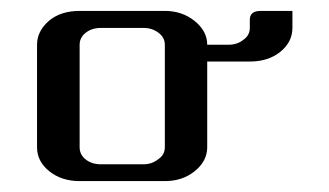

<svg xmlns="http://www.w3.org/2000/svg" viewBox="-20 -332 604 352"><path d="M47.9 -62V-250Q47.9 -274.9 69.8 -293.9Q91.3 -312 126 -312H282.2Q314 -312 336.9 -293.5Q359.9 -274.9 359.9 -250H398.9Q415 -250 425.8 -258.8Q438 -267.1 438 -280.8V-295.9Q438 -312 458 -312H516.1V-280.8Q516.1 -254.9 493.7 -236.8Q471.7 -219.2 438 -219.2H359.9V-62Q359.9 -36.6 336.9 -18.1Q314.5 0 282.2 0H126Q92.8 0 70.3 -18.1Q47.9 -36.1 47.9 -62ZM126 -62Q126 -48.3 137.2 -39.6Q148.4 -30.8 165 -30.8H243.2Q258.3 -30.8 270 -40Q282.2 -48.3 282.2 -62V-250Q282.2 -263.2 270.5 -272Q258.8 -280.8 243.2 -280.8H165Q148.4 -280.8 137.2 -272Q126 -263.2 126 -250Z"/></svg>

Font: Hhenum
Style: Regular
Weight: 400
Designer: T. Christopher White
Version: Version 1.0